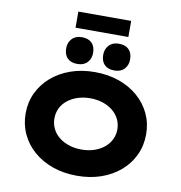

<svg xmlns="http://www.w3.org/2000/svg" viewBox="-113 -1214 1255 1328"><g transform="rotate(10 515.0 -550.0)"><path d="M515 10Q422 10 344.5 -17.5Q267 -45 210.5 -94Q154 -143 123 -209.5Q92 -276 92 -354Q92 -433 123.5 -499Q155 -565 211.5 -614Q268 -663 345 -690.5Q422 -718 515 -718Q608 -718 685 -691Q762 -664 819 -614.5Q876 -565 907 -499Q938 -433 938 -355Q938 -276 907 -209.5Q876 -143 819 -93.5Q762 -44 685 -17Q608 10 515 10ZM515 -174Q563 -174 603.5 -187.5Q644 -201 674 -225.5Q704 -250 720 -283Q736 -316 736 -354Q736 -392 720 -425Q704 -458 674 -482.5Q644 -507 603.5 -520.5Q563 -534 515 -534Q467 -534 426.5 -520.5Q386 -507 356 -483Q326 -459 310 -426Q294 -393 294 -354Q294 -316 310 -282.5Q326 -249 356 -225Q386 -201 426.5 -187.5Q467 -174 515 -174ZM644 -752Q599 -752 574.5 -776.5Q550 -801 550 -846Q550 -886 575 -913Q600 -940 644 -940Q690 -940 714.5 -915.5Q739 -891 739 -846Q739 -805 714 -778.5Q689 -752 644 -752ZM384 -752Q339 -752 314.5 -776.5Q290 -801 290 -846Q290 -886 315 -913Q340 -940 384 -940Q430 -940 454.5 -915.5Q479 -891 479 -846Q479 -805 454 -778.5Q429 -752 384 -752ZM329 -997V-1110H700V-997Z"/></g></svg>

Font: Lexend Mega ExtraBold
Style: Regular
Weight: 800
Designer: Bonnie Shaver-Troup, Thomas Jockin
Foundry: Lexend
Version: Version 1.007